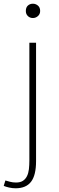

<svg xmlns="http://www.w3.org/2000/svg" viewBox="-53 -757 318 1033"><path d="M31 256Q14 256 -4 252Q-22 248 -33 243L-24 214Q-14 217 1 221Q16 225 33 225Q56 225 70 216Q84 207 92 191Q100 175 102.5 153.5Q105 132 105 106V-527H141V110Q141 186 114 221Q87 256 31 256ZM124 -660Q108 -660 97 -670.5Q86 -681 86 -698Q86 -717 97 -727Q108 -737 124 -737Q139 -737 151 -727Q163 -717 163 -698Q163 -681 151 -670.5Q139 -660 124 -660Z"/></svg>

Font: SpoqaHanSansJP-Thin
Style: Regular
Weight: 250
Designer: [Source Han Sans]
Ryoko NISHIZUKA  (kana & ideographs); Paul D. Hunt (Latin, Greek & Cyrillic); Wenlong ZHANG  (bopomofo
Foundry: Spoqa (http://bi.spoqa.com)
Version: Version 1.002.20150607